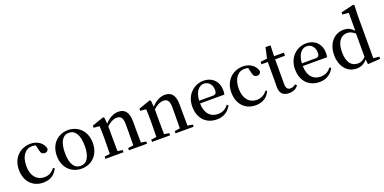

<svg xmlns="http://www.w3.org/2000/svg" viewBox="-11 -1701 5205 2603"><g transform="rotate(-20 2591.5 -399.5)"><path d="M487 -127C451 -76 399 -49 337 -49C231 -49 156 -130 156 -273C156 -418 223 -502 320 -502C338 -502 355 -500 373 -494L391 -417C398 -376 419 -355 454 -355C482 -355 499 -368 507 -398C492 -481 412 -541 312 -541C169 -541 44 -439 44 -262C44 -90 149 15 298 15C402 15 472 -33 508 -117Z M852 15C990 15 1111 -82 1111 -263C1111 -444 986 -541 852 -541C716 -541 592 -443 592 -263C592 -83 712 15 852 15ZM852 -25C761 -25 709 -105 709 -262C709 -420 761 -502 852 -502C941 -502 995 -420 995 -262C995 -105 941 -25 852 -25Z M1725 -43C1724 -99 1723 -177 1723 -232V-345C1723 -483 1671 -541 1578 -541C1511 -541 1443 -507 1383 -440L1375 -530L1360 -540L1191 -481V-451L1275 -443C1277 -397 1279 -359 1279 -296V-232C1279 -180 1278 -100 1276 -43L1198 -32V0H1459V-32L1387 -43C1386 -99 1385 -179 1385 -232V-401C1440 -451 1487 -472 1530 -472C1589 -472 1617 -440 1617 -346V-232C1617 -177 1616 -99 1615 -43L1537 -32V0H1798V-32Z M2397 -43C2396 -99 2395 -177 2395 -232V-345C2395 -483 2343 -541 2250 -541C2183 -541 2115 -507 2055 -440L2047 -530L2032 -540L1863 -481V-451L1947 -443C1949 -397 1951 -359 1951 -296V-232C1951 -180 1950 -100 1948 -43L1870 -32V0H2131V-32L2059 -43C2058 -99 2057 -179 2057 -232V-401C2112 -451 2159 -472 2202 -472C2261 -472 2289 -440 2289 -346V-232C2289 -177 2288 -99 2287 -43L2209 -32V0H2470V-32Z M2661 -306C2669 -443 2734 -502 2799 -502C2867 -502 2914 -445 2914 -371C2914 -329 2903 -306 2857 -306ZM3010 -267C3015 -283 3017 -303 3017 -328C3017 -455 2933 -541 2806 -541C2670 -541 2546 -435 2546 -262C2546 -86 2653 15 2804 15C2901 15 2974 -33 3014 -112L2994 -126C2956 -78 2912 -49 2841 -49C2738 -49 2663 -118 2660 -267Z M3552 -127C3516 -76 3464 -49 3402 -49C3296 -49 3221 -130 3221 -273C3221 -418 3288 -502 3385 -502C3403 -502 3420 -500 3438 -494L3456 -417C3463 -376 3484 -355 3519 -355C3547 -355 3564 -368 3572 -398C3557 -481 3477 -541 3377 -541C3234 -541 3109 -439 3109 -262C3109 -90 3214 15 3363 15C3467 15 3537 -33 3573 -117Z M3959 -70C3931 -49 3911 -39 3886 -39C3846 -39 3821 -63 3821 -120V-481H3963V-526H3822L3827 -681H3755L3721 -528L3624 -517V-481H3715V-217C3715 -176 3714 -150 3714 -120C3714 -28 3761 15 3845 15C3906 15 3951 -8 3979 -48Z M4143 -306C4151 -443 4216 -502 4281 -502C4349 -502 4396 -445 4396 -371C4396 -329 4385 -306 4339 -306ZM4492 -267C4497 -283 4499 -303 4499 -328C4499 -455 4415 -541 4288 -541C4152 -541 4028 -435 4028 -262C4028 -86 4135 15 4286 15C4383 15 4456 -33 4496 -112L4476 -126C4438 -78 4394 -49 4323 -49C4220 -49 4145 -118 4142 -267Z M4971 -97C4933 -58 4901 -44 4858 -44C4771 -44 4706 -107 4706 -263C4706 -423 4777 -483 4860 -483C4894 -483 4929 -470 4971 -434ZM5077 -40V-650L5082 -806L5067 -814L4885 -771V-740L4975 -732V-471C4931 -523 4884 -541 4830 -541C4694 -541 4592 -433 4592 -259C4592 -94 4687 15 4819 15C4885 15 4935 -13 4974 -60L4981 11L5161 0V-32Z"/></g></svg>

Font: Source Han Serif CN SemiBold
Style: Regular
Weight: 600
Designer: Ryoko NISHIZUKA 西塚涼子 (kana & ideographs); Frank Grießhammer (Latin, Greek & Cyrillic); Wenlong ZHANG 张文龙 (bopomofo); San
Foundry: Adobe Systems Incorporated
Version: Version 1.000;PS 1;hotconv 16.6.53;makeotf.lib2.5.65590